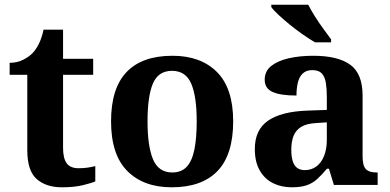

<svg xmlns="http://www.w3.org/2000/svg" viewBox="-20 -786 1657 816"><path d="M243 10Q176 10 136 -25Q96 -60 96 -148V-468H21V-519Q53 -519 78.5 -532Q104 -545 119 -561Q134 -577 146 -601.5Q158 -626 165 -660H248V-536H376V-468H248V-158Q248 -113 263.5 -92Q279 -71 314 -71Q334 -71 351.5 -73.5Q369 -76 385 -80V-15Q369 -8 332.5 1Q296 10 243 10Z M709.6 10Q590 10 521 -59.3Q452 -128.7 452 -270.3Q452 -411 518.1 -480Q584.2 -549 713 -549Q833 -549 902 -480Q971 -411 971 -270.3Q971 -128.7 904.5 -59.3Q838 10 709.6 10ZM712.2 -53Q751 -53 773.7 -77.4Q796.3 -101.7 806.2 -150.5Q816 -199.2 816 -270Q816 -377 792.5 -431Q769 -485 711 -485Q653 -485 630 -431.2Q607 -377.5 607 -270Q607 -164 630.5 -108.5Q654 -53 712.2 -53Z M1220 10Q1176 10 1140.5 -7.5Q1105 -25 1084 -61.4Q1063 -97.7 1063 -153Q1063 -234 1119 -273Q1175 -312 1287 -316L1369 -318.8V-374Q1369 -407.6 1365 -433.3Q1361 -459 1348 -473.5Q1335 -488 1307.5 -488Q1282 -488 1267 -474Q1252 -460 1246 -435.5Q1240 -411 1240 -380Q1173 -380 1139 -395Q1105 -410 1105 -447Q1105 -483.8 1133 -505.9Q1161 -528 1207.9 -538.5Q1254.8 -549 1310.8 -549Q1416 -549 1468.5 -511Q1521 -473 1521 -379.4V-124.1Q1521 -96.6 1526.5 -81.3Q1532 -66 1545.7 -59.5Q1559.4 -53 1581 -53H1585V0H1399L1378 -69H1369.4Q1347 -42 1327.5 -24.5Q1308 -7 1283 1.5Q1258 10 1220 10ZM1274.8 -63Q1304 -63 1324.8 -78.7Q1345.7 -94.3 1357.3 -123.3Q1369 -152.3 1369 -191V-266L1324 -263Q1284 -261 1260.9 -247.3Q1237.9 -233.5 1227.9 -209.3Q1218 -185.1 1218 -149.4Q1218 -121 1224 -101.5Q1230 -82 1242.8 -72.5Q1255.6 -63 1274.8 -63ZM1319 -606Q1295 -620 1267 -639.5Q1239 -659 1212 -681Q1185 -703 1163.5 -723Q1142 -743 1133 -756V-766H1290Q1301 -744 1318 -717Q1335 -690 1354 -664Q1373 -638 1387 -619V-606Z"/></svg>

Font: Noto Serif Kannada
Style: Regular
Weight: 400
Designer: Universal Thirst, Indian Type Foundry and the Monotype Design Team
Foundry: Monotype Imaging Inc.
Version: Version 2.003